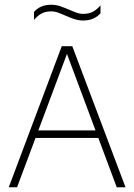

<svg xmlns="http://www.w3.org/2000/svg" viewBox="-20 -790 566 810"><path d="M17 0 240.5 -595H285L509.5 0H472.5L257.5 -576H267.5L52 0ZM117 -208 126.5 -240H399.5L408.5 -208ZM331.5 -703.5Q311 -703.5 292.5 -709.8Q274 -716 256.5 -724Q241 -731 226 -736.5Q211 -742 195.5 -742Q172.5 -742 155.5 -733Q138.5 -724 123.5 -706V-739.5Q135.5 -754 153.8 -762Q172 -770 195.5 -770Q216.5 -770 235 -763.5Q253.5 -757 270.5 -749.5Q286 -743 301 -737.2Q316 -731.5 331.5 -731.5Q354.5 -731.5 371.8 -740.5Q389 -749.5 404 -767.5V-734Q392 -720 373.8 -711.8Q355.5 -703.5 331.5 -703.5Z"/></svg>

Font: Encode Sans SC SemiCondensed Thin
Style: Regular
Weight: 250
Width: 4
Designer: Multiple Designers
Foundry: Impallari Type
Version: Version 3.002